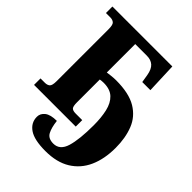

<svg xmlns="http://www.w3.org/2000/svg" viewBox="-266 -850 1237 1237"><g transform="rotate(45 352.5 -232.0)"><path d="M373 250Q271 250 224.5 218Q178 186 178 132Q178 102 204.5 81Q231 60 288 60Q294 115 311 147.5Q328 180 375 180Q434 180 455 110.5Q476 41 476 -88Q476 -158 463.5 -212Q451 -266 419 -296.5Q387 -327 328 -327Q317 -327 309 -326Q301 -325 295 -324V-116Q295 -79 305 -69Q315 -59 340 -59H400V0H20V-59H60Q81 -59 93.5 -69.5Q106 -80 106 -120V-594Q106 -634 93 -644.5Q80 -655 60 -655H20V-714H566L574 -506H500L491 -561Q483 -607 460.5 -627Q438 -647 401 -647H295V-388Q308 -390 331 -392.5Q354 -395 373 -395Q491 -395 557.5 -355Q624 -315 651.5 -245Q679 -175 679 -85Q679 16 645.5 91Q612 166 544 208Q476 250 373 250Z"/></g></svg>

Font: Noto Serif SemiCondensed Black
Style: Regular
Weight: 900
Width: 4
Designer: Monotype Design Team
Foundry: Monotype Imaging Inc.
Version: Version 2.014; ttfautohint (v1.8.4.7-5d5b)